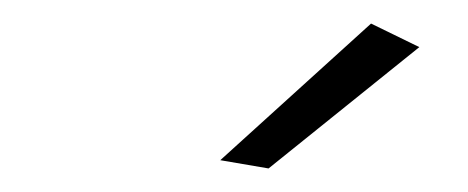

<svg xmlns="http://www.w3.org/2000/svg" viewBox="-20 -763 397 163"><path d="M208 -620 167 -627 295 -743 336 -723Z"/></svg>

Font: Argentum Sans ExtraLight
Style: Italic
Weight: 200
Italic angle: -11°
Designer: Julieta Ulanovsky (font), Cristiano Sobral (main changes and remaster)
Foundry: Julieta Ulanovsky (font), Cristiano Sobral (main changes and remaster)
Version: Version 2.007;June 15, 2022;FontCreator 14.0.0.2814 64-bit; 